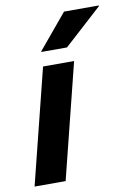

<svg xmlns="http://www.w3.org/2000/svg" viewBox="-82 -769 571 822"><g transform="rotate(-10 203.5 -358.0)"><path d="M0.8 0 125.8 -500H260.8L135.8 0ZM129.2 -562.5 130 -565.8 255 -715.8H406.7L405.8 -712.5L240.8 -562.5Z"/></g></svg>

Font: Funnel Sans
Style: Bold Italic
Weight: 700
Italic angle: -14.036°
Designer: NORD ID, Kristian Moeller
Foundry: Dicotype
Version: Version 1.000